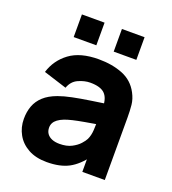

<svg xmlns="http://www.w3.org/2000/svg" viewBox="-136 -839 856 956"><g transform="rotate(20 291.5 -360.5)"><path d="M346 -616V-736H466V-616ZM134 -616V-736H254V-616ZM220 15Q162 15 121.8 -7.2Q81.5 -29.5 60.8 -66.8Q40 -104 40 -149Q40 -186.5 51.5 -217.5Q63 -248.5 88.8 -272.2Q114.5 -296 158 -312Q188 -323 229.5 -331.5Q271 -340 323.5 -347.8Q376 -355.5 439 -365L390 -338Q390 -386 367 -408.5Q344 -431 290 -431Q260 -431 227.5 -416.5Q195 -402 182 -365L59 -404Q79.5 -471 136 -513Q192.5 -555 290 -555Q361.5 -555 417 -533Q472.5 -511 501 -457Q517 -427 520 -397Q523 -367 523 -330V0H404V-111L421 -88Q381.5 -33.5 335.8 -9.2Q290 15 220 15ZM249 -92Q286.5 -92 312.2 -105.2Q338 -118.5 353.2 -135.5Q368.5 -152.5 374 -164Q384.5 -186 386.2 -215.2Q388 -244.5 388 -264L428 -254Q367.5 -244 330 -237.2Q292.5 -230.5 269.5 -225Q246.5 -219.5 229 -213Q209 -205 196.8 -195.8Q184.5 -186.5 178.8 -175.5Q173 -164.5 173 -151Q173 -132.5 182.2 -119.2Q191.5 -106 208.5 -99Q225.5 -92 249 -92Z"/></g></svg>

Font: Manrope ExtraLight ExtraBold
Style: Regular
Weight: 800
Version: Version 4.504